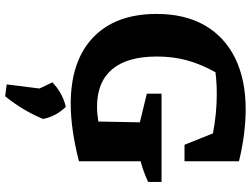

<svg xmlns="http://www.w3.org/2000/svg" viewBox="-134 -573 972 744"><g transform="rotate(90 352.0 -201.0)"><path d="M383 11Q216 11 125 -76Q34 -163 34 -322Q34 -431 78 -508Q122 -585 205 -626Q288 -667 404 -667Q449 -667 500.5 -660.5Q552 -654 605 -641V-430H541L497 -540Q421 -555 344 -555Q302 -555 260 -550Q230 -497 214.5 -442Q199 -387 199 -323Q199 -208 248.5 -149.5Q298 -91 393 -91Q420 -91 451 -96L454 -257L343 -284V-341H685V-289Q668 -281 648 -273.5Q628 -266 605 -260V-21Q543 -5 487 3Q431 11 383 11ZM307 259 323 132 299 82Q341 42 394 30Q431 68 441 118Q409 196 353 265Z"/></g></svg>

Font: Piazzolla SC
Style: Bold
Weight: 700
Designer: Juan Pablo del Peral
Foundry: Huerta Tipografica
Version: Version 1.330